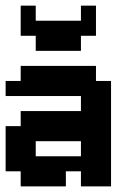

<svg xmlns="http://www.w3.org/2000/svg" viewBox="-20 -663 469 683"><path d="M267.9 -53.6H214.3V0H53.6V-53.6H0V-214.3H53.6V-267.9H267.9V-321.4H0V-375H53.6V-428.6H321.4V-375H375V0H267.9ZM267.9 -107.1V-160.7H107.1V-107.1ZM53.6 -535.7V-642.9H107.1V-589.3H267.9V-642.9H321.4V-535.7H267.9V-482.1H107.1V-535.7Z"/></svg>

Font: Jersey 10
Style: Regular
Weight: 400
Designer: Sarah Cadigan-Fried
Version: Version 1.000